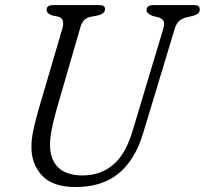

<svg xmlns="http://www.w3.org/2000/svg" viewBox="-20 -720 804 754"><path d="M500.5 -205.5 620.5 -604.5Q626.5 -623 623.5 -634.2Q620.5 -645.5 603.5 -651.5L579.5 -657.5Q555.5 -667 555.5 -680Q555.5 -700 583 -700H743.5Q764.5 -700 764.5 -683.5Q764.5 -673.5 758.8 -667.8Q753 -662 737 -657.5L710.5 -651.5Q692 -646 682 -636.2Q672 -626.5 665 -603.5L542.5 -198Q511 -92.5 446 -39Q381 14.5 277.5 14.5Q186.5 14.5 144.5 -31.2Q102.5 -77 103.5 -144.5Q103.5 -176 112.2 -215Q121 -254 132 -291.5L225.5 -610Q230 -626.5 226.5 -638.5Q223 -650.5 209 -654.5L184.5 -659.5Q163 -667 163 -682.5Q163.5 -700 189.5 -700H370.5Q392.5 -700 392.5 -684.5Q392.5 -676 386.2 -669.8Q380 -663.5 365 -659.5L333.5 -653.5Q305 -646.5 296 -614L202.5 -291.5Q191 -251 184 -216.2Q177 -181.5 176.5 -153Q176 -93.5 208.8 -62.2Q241.5 -31 304 -31Q374.5 -31 424 -72.8Q473.5 -114.5 500.5 -205.5Z"/></svg>

Font: Fraunces 72pt S100 Light
Style: Italic
Weight: 300
Italic angle: -16°
Version: Version 1.000; ttfautohint (v1.8.3)